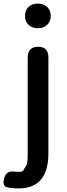

<svg xmlns="http://www.w3.org/2000/svg" viewBox="-66 -810 375 1067"><path d="M37 237Q-11 237 -32.5 228.5Q-54 220 -42 178Q-30 136 18 144Q23 145 50 145Q59 145 67 131.5Q75 118 81.5 106.5Q88 95 88 43V-490Q88 -550 146 -550Q203 -550 203 -490V41Q203 237 37 237ZM144 -653Q112 -653 92.5 -672Q73 -691 73 -722Q73 -753 92.5 -771.5Q112 -790 144 -790Q176 -790 196 -771.5Q216 -753 216 -722Q216 -691 196 -672Q176 -653 144 -653Z"/></svg>

Font: Resource Han Rounded KR Medium
Style: Regular
Weight: 500
Designer: Cyano Hao (round all glyphs); Ryoko NISHIZUKA 西塚涼子 (kana, bopomofo & ideographs); Paul D. Hunt (Latin, Greek & Cyrillic)
Foundry: Cyano Hao
Version: 0.990